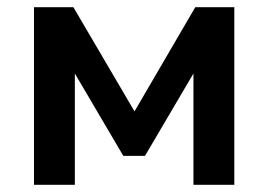

<svg xmlns="http://www.w3.org/2000/svg" viewBox="-20 -511 742 531"><path d="M74 0V-491H183L352 -203L520 -491H628V0H515V-340H534L381 -80H321L168 -340H187V0Z"/></svg>

Font: Nunito Sans 11pt
Style: Bold
Weight: 700
Version: Version 3.101;gftools[0.9.27]